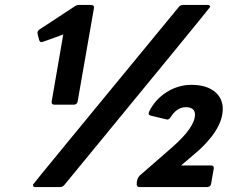

<svg xmlns="http://www.w3.org/2000/svg" viewBox="-20 -754 972 774"><path d="M222 0H122Q113 0 113 -8V-10Q113 -12 700 -725Q707 -734 717 -734H817Q827 -734 827 -726Q827 -723 240 -9Q233 0 222 0ZM278 -332H199Q188 -332 188 -343L235 -615Q150 -584 148 -584Q141 -584 138 -592Q131 -617 131 -622Q131 -629 139 -635L282 -729Q289 -734 298 -734H348Q359 -734 359 -723L293 -345Q291 -333 278 -332ZM816 0H542Q531 0 531 -11Q531 -34 543 -46L675 -161Q766 -241 766 -292Q766 -321 730 -322Q693 -322 668 -282Q662 -272 654 -272L587 -288Q579 -291 579 -296L581 -304Q606 -354 652.5 -383Q699 -412 752 -412Q816 -412 851 -380Q878 -354 878 -315Q878 -225 750 -121L710 -87H831Q842 -87 842 -76L831 -13Q829 -1 816 0Z"/></svg>

Font: YamahaIndonesia935. App
Style: Bold Italic
Weight: 700
Italic angle: -10°
Designer: Dalton Maag Ltd
Foundry: Dalton Maag Ltd
Version: Version 1.002; January 01, 2024; Regular/Italic